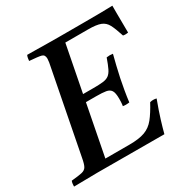

<svg xmlns="http://www.w3.org/2000/svg" viewBox="-172 -840 955 980"><g transform="rotate(-30 305.0 -350.0)"><path d="M-12 1Q-12 -6 -11 -15Q-10 -24 -7 -31Q36 -35 55.5 -39.5Q75 -44 83 -58.5Q91 -73 97 -107L189 -581Q193 -599 195 -612Q197 -625 197 -633Q197 -656 179.5 -660.5Q162 -665 110 -669Q111 -677 112 -684.5Q113 -692 117 -701Q136 -701 167.5 -700.5Q199 -700 236 -699.5Q273 -699 306 -699H443Q504 -699 547.5 -699.5Q591 -700 619 -701V-657Q619 -630 619.5 -602Q620 -574 620 -542Q604 -539 590 -542Q575 -589 562 -614Q549 -639 524.5 -648.5Q500 -658 451 -658H317L264 -385H325Q361 -385 382 -387.5Q403 -390 416 -399.5Q429 -409 439 -429.5Q449 -450 462 -487Q481 -490 499 -487Q492 -460 483.5 -425Q475 -390 469 -361Q463 -332 457 -297Q451 -262 447 -230Q427 -227 409 -230Q411 -241 411.5 -253Q412 -265 412 -273Q412 -307 403 -321Q394 -335 373.5 -338.5Q353 -342 316 -342H256L198 -43H340Q397 -43 431 -55.5Q465 -68 489 -98Q513 -128 540 -178Q559 -183 578 -178Q556 -119 542.5 -75Q529 -31 521 0Q423 0 323 -0.5Q223 -1 126 -1Q98 -1 57.5 0Q17 1 -12 1Z"/></g></svg>

Font: Castoro
Style: Italic
Weight: 400
Italic angle: -11°
Designer: John Hudson with Paul Hanslow, assisted by Kaja Sojewska.
Foundry: Tiro Typeworks Ltd.
Version: Version 2.04